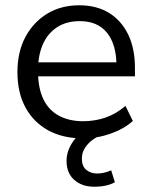

<svg xmlns="http://www.w3.org/2000/svg" viewBox="-20 -515 572 727"><path d="M295 9Q218 9 162.5 -21.5Q107 -52 76.5 -108Q46 -164 46 -242Q46 -318 76 -374.5Q106 -431 158.5 -463Q211 -495 280 -495Q346 -495 393 -466Q440 -437 465.5 -384Q491 -331 491 -257V-226H108V-279H437L421 -266Q421 -346 385.5 -390.5Q350 -435 282 -435Q231 -435 195.5 -411.5Q160 -388 142 -346.5Q124 -305 124 -250V-244Q124 -183 143.5 -141Q163 -99 202 -77.5Q241 -56 295 -56Q338 -56 378.5 -69.5Q419 -83 455 -114L483 -57Q450 -27 399 -9Q348 9 295 9ZM337 192Q290 192 261 166Q232 140 232 95Q232 55 257.5 19.5Q283 -16 327 -36L356 0Q341 6 325.5 18.5Q310 31 300 48Q290 65 290 86Q290 114 306.5 128Q323 142 348 142Q361 142 374 139Q387 136 401 130L415 175Q401 183 381.5 187.5Q362 192 337 192Z"/></svg>

Font: NunitoSans1
Style: Book
Weight: 400
Designer: Vernon Adams
Foundry: Vernon Adams
Version: Version 3.101;gftools[0.9.27]